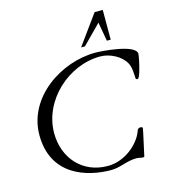

<svg xmlns="http://www.w3.org/2000/svg" viewBox="-136 -1059 1045 1182"><g transform="rotate(-15 386.0 -468.0)"><path d="M426.3 14.6C484.9 14.6 531.2 -15.6 593.8 -15.6C608.4 -15.6 621.6 -9.8 634.3 -9.8C638.7 -9.8 643.1 -10.7 643.6 -13.7C679.2 -171.4 679.2 -180.2 680.2 -184.6C680.2 -191.9 671.9 -192.9 667.5 -192.9C650.4 -192.9 647.5 -183.6 643.1 -171.4C616.2 -99.6 523.9 -15.1 412.6 -15.1C248.5 -15.1 144.5 -139.2 144.5 -295.4C144.5 -502.9 336.4 -678.7 540.5 -678.7C601.6 -678.7 672.9 -642.1 699.7 -589.8C714.8 -560.1 713.9 -525.9 715.8 -493.2C716.8 -485.8 719.7 -484.9 728 -484.9C733.9 -484.9 740.7 -501 747.6 -522.5C760.3 -562.5 772 -621.6 772 -633.8C772 -694.3 557.6 -709 517.6 -709C299.3 -709 53.7 -547.9 53.7 -307.1C53.7 -51.3 269 14.6 426.3 14.6ZM584 -882.3 605.5 -761.7H629.9V-951.2H578.1L441.4 -762.7H465.8Z"/></g></svg>

Font: Cardo
Style: Italic
Weight: 400
Designer: David J. Perry
Foundry: David J. Perry
Version: Version 0.99